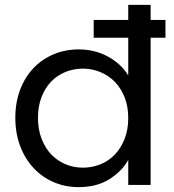

<svg xmlns="http://www.w3.org/2000/svg" viewBox="-20 -760 715 789"><path d="M43 -276Q43 -340 63 -392Q83 -444 118 -480.5Q153 -517 200.5 -537Q248 -557 304 -557Q369 -557 423.5 -527.5Q478 -498 507 -450V-605H365V-678H507V-740H599V-678H660V-605H599V0H507V-103Q482 -57 430 -24Q378 9 303 9Q248 9 200.5 -11.5Q153 -32 118 -69.5Q83 -107 63 -159.5Q43 -212 43 -276ZM507 -275Q507 -323 492 -360.5Q477 -398 451.5 -424Q426 -450 392 -464Q358 -478 321 -478Q283 -478 249.5 -464.5Q216 -451 191 -425.5Q166 -400 151 -362Q136 -324 136 -276Q136 -228 151 -189.5Q166 -151 191 -125Q216 -99 249.5 -85Q283 -71 321 -71Q358 -71 392 -84.5Q426 -98 451.5 -124.5Q477 -151 492 -189Q507 -227 507 -275Z"/></svg>

Font: Poppins
Style: Regular
Weight: 400
Designer: Ninad Kale (Devanagari), Jonny Pinhorn (Latin)
Foundry: Indian Type Foundry
Version: Version 3.002 2017